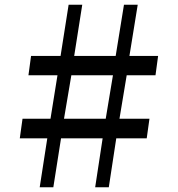

<svg xmlns="http://www.w3.org/2000/svg" viewBox="-20 -790 751 810"><path d="M179.5 -206.5H63.5L75 -289H193L222.5 -472.5H100L111 -554H235.5L269.5 -770H327L293 -554H468L503 -770H561L526 -554H647L636 -472.5H514.5L484 -289H610.5L599 -206.5H470.5L439 0H381.5L413 -206.5H237.5L205 0H147.5ZM426 -289 456.5 -472.5H281L250 -289Z"/></svg>

Font: Merriweather 24pt SemiBold
Style: Regular
Weight: 600
Designer: Eben Sorkin
Foundry: Eben Sorkin
Version: Version 2.100